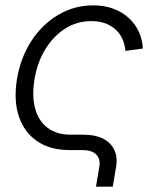

<svg xmlns="http://www.w3.org/2000/svg" viewBox="-20 -558 573 714"><path d="M336.9 136.2 349.1 63.5Q354.5 33.2 337.9 16.6Q321.3 0 285.2 0H237.3Q167 0 118.9 -32.5Q70.8 -64.9 50.5 -124Q30.3 -183.1 43 -263.2Q56.6 -344.2 96.9 -406Q137.2 -467.8 196.8 -502.9Q256.3 -538.1 326.7 -538.1Q368.7 -538.1 402.1 -525.4Q435.5 -512.7 459.5 -490.5Q483.4 -468.3 496.6 -439.2Q509.8 -410.2 511.2 -377.4L446.3 -368.7Q444.8 -390.1 436.5 -410.2Q428.2 -430.2 412.4 -445.8Q396.5 -461.4 373.5 -470.5Q350.6 -479.5 319.3 -479.5Q265.6 -479.5 221.7 -451.2Q177.7 -422.9 148.2 -374.3Q118.7 -325.7 108.4 -263.7Q98.1 -201.7 110.4 -155.3Q122.6 -108.9 156.5 -83Q190.4 -57.1 244.1 -57.1H292Q333.5 -57.1 362.5 -42.7Q391.6 -28.3 404.8 -1.2Q418 25.9 411.6 63.5L399.4 136.2Z"/></svg>

Font: Inter 24pt Light
Style: Italic
Weight: 300
Italic angle: -9.3988°
Designer: Rasmus Andersson
Foundry: rsms
Version: Version 4.001;git-66647c0bb